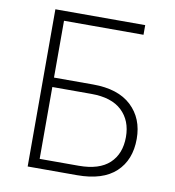

<svg xmlns="http://www.w3.org/2000/svg" viewBox="-79 -771 769 842"><g transform="rotate(10 305.0 -350.0)"><path d="M100 -700H500V-657H146V-404H320Q432 -404 491 -348.5Q550 -293 550 -202Q550 -108 492 -54Q434 0 320 0H100ZM146 -362V-42H320Q411 -42 456.5 -84.5Q502 -127 502 -202Q502 -275 456 -318.5Q410 -362 320 -362Z"/></g></svg>

Font: PT Root UI Web Light
Style: Regular
Weight: 300
Designer: Vitaly Kuzmin
Foundry: ParaType Ltd.
Version: Version 1.000W